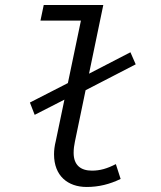

<svg xmlns="http://www.w3.org/2000/svg" viewBox="-20 -732 640 764"><path d="M118 -275 247 -341 309 -367 520 -476 499 -524 323 -433 261 -407 99 -324 118 -275ZM325 12C373 12 417 1 460 -20L441 -79C406 -61 378 -53 346 -53C302 -53 273 -74 273 -124C273 -139 275 -154 278 -168L391 -712H154L141 -650H302L202 -171C197 -151 195 -134 195 -118C195 -32 250 12 325 12Z"/></svg>

Font: Source Code Variable
Style: Italic
Weight: 400
Italic angle: -11°
Monospace: yes
Designer: Paul D. Hunt, Teo Tuominen
Foundry: Adobe Systems Incorporated
Version: Version 1.005;PS 1.0;hotconv 16.6.54;makeotf.lib2.5.65590